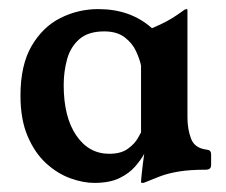

<svg xmlns="http://www.w3.org/2000/svg" viewBox="-20 -685 496 422"><path d="M392 -427Q392 -401 400 -380Q408 -359 435 -356Q444 -355 444 -346V-322Q444 -312 432 -312Q397 -312 373 -308Q349 -304 332 -297.5Q315 -291 298 -284Q297 -283 293 -283H292Q290 -283 290 -285Q290 -289 292 -307.5Q294 -326 297 -347Q290 -334 277 -319Q264 -304 242.5 -293.5Q221 -283 187 -283Q163 -283 135 -293Q107 -303 82 -325.5Q57 -348 41 -385Q25 -422 25 -475Q25 -542 49.5 -584Q74 -626 113 -645.5Q152 -665 196 -665Q267 -665 314 -623Q333 -631 346 -638Q359 -645 369 -652Q373 -655 377 -657.5Q381 -660 386 -664Q388 -664 388.5 -664.5Q389 -665 389 -665H390Q392 -665 392 -663ZM290 -541Q287 -555 279 -572.5Q271 -590 254 -603Q237 -616 209 -616Q174 -616 154.5 -599Q135 -582 127.5 -555Q120 -528 120 -498Q120 -428 147.5 -387.5Q175 -347 220 -347Q246 -347 261 -358Q276 -369 282.5 -380.5Q289 -392 290 -394Z"/></svg>

Font: Young Serif
Style: Regular
Weight: 400
Designer: Bastien Sozeau
Foundry: NBR — Bastien Sozeau
Version: Version 3.004; ttfautohint (v1.8.4.7-5d5b);gftools[0.9.33]